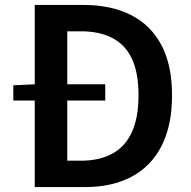

<svg xmlns="http://www.w3.org/2000/svg" viewBox="-20 -759 773 779"><path d="M34 -351V-413L123 -417H407V-351ZM121 0V-739H318Q431 -739 511.5 -698Q592 -657 635 -576Q678 -495 678 -372Q678 -250 635.5 -167Q593 -84 514 -42Q435 0 325 0ZM253 -107H309Q383 -107 435.5 -135.5Q488 -164 515 -223Q542 -282 542 -372Q542 -464 515 -521Q488 -578 435.5 -605Q383 -632 309 -632H253Z"/></svg>

Font: Noto Sans KR SemiBold
Style: Regular
Weight: 600
Designer: Ryoko NISHIZUKA  (kana, bopomofo & ideographs); Paul D. Hunt (Latin, Greek & Cyrillic); Sandoll Communications , Soo-you
Foundry: Adobe
Version: Version 2.004-H2;hotconv 1.0.118;makeotfexe 2.5.65603